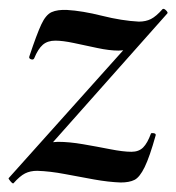

<svg xmlns="http://www.w3.org/2000/svg" viewBox="-30 -417 408 444"><path d="M1 7Q-1 8 -6 2Q-11 -4 -10 -5L308 -360L302 -349Q289 -320 277 -310Q265 -300 244 -300Q223 -300 195 -306Q167 -312 141 -317.5Q115 -323 98 -323Q80 -323 69 -313.5Q58 -304 49 -282Q47 -278 41.5 -280Q36 -282 38 -287Q55 -338 65.5 -360.5Q76 -383 89.5 -389Q103 -395 125 -394Q160 -392 206 -380.5Q252 -369 291 -367Q307 -367 319 -373Q331 -379 346 -396Q349 -398 354 -393Q359 -388 357 -386L40 -29L38 -40Q52 -68 67.5 -78.5Q83 -89 104 -89Q130 -89 162 -83.5Q194 -78 224.5 -72Q255 -66 274 -66Q291 -66 301 -76Q311 -86 319 -108Q320 -110 325.5 -109Q331 -108 330 -104Q316 -54 304.5 -30.5Q293 -7 281 -1Q269 5 249 5Q221 4 187.5 -2Q154 -8 120 -14.5Q86 -21 56 -22Q40 -22 28 -16Q16 -10 1 7Z"/></svg>

Font: Cormorant SemiBold
Style: Italic
Weight: 600
Italic angle: -10°
Designer: Christian Thalmann (Catharsis Fonts)
Foundry: Catharsis Fonts
Version: Version 4.000